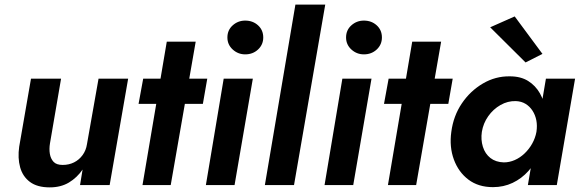

<svg xmlns="http://www.w3.org/2000/svg" viewBox="-20 -800 2512 830"><path d="M196 -180 244 -460H114L63 -166Q56 -117 67 -77Q78 -37 109.5 -13.5Q141 10 195 10Q243 10 278 -11Q313 -32 337 -67L326 0H454L534 -460H406L356 -177Q352 -150 337 -129.5Q322 -109 300 -98Q278 -87 251 -87Q224 -87 211.5 -100.5Q199 -114 195.5 -135Q192 -156 196 -180Z M599 -460 579 -351H857L876 -460ZM701 -620 596 0H718L826 -620Z M963 -638Q963 -607 986 -586Q1009 -565 1040 -565Q1073 -565 1095.5 -586Q1118 -607 1118 -638Q1118 -670 1095.5 -690.5Q1073 -711 1040 -711Q1009 -711 986 -690.5Q963 -670 963 -638ZM947 -460 870 0H994L1073 -460Z M1257 -780 1125 0H1251L1386 -780Z M1476 -638Q1476 -607 1499 -586Q1522 -565 1553 -565Q1586 -565 1608.5 -586Q1631 -607 1631 -638Q1631 -670 1608.5 -690.5Q1586 -711 1553 -711Q1522 -711 1499 -690.5Q1476 -670 1476 -638ZM1460 -460 1383 0H1507L1586 -460Z M1660 -460 1640 -351H1918L1937 -460ZM1762 -620 1657 0H1779L1887 -620Z M2340 -460 2262 0H2387L2466 -460ZM1931 -230Q1922 -165 1942 -110.5Q1962 -56 2005 -23.5Q2048 9 2111 9Q2157 9 2196 -9.5Q2235 -28 2264.5 -61Q2294 -94 2313.5 -137.5Q2333 -181 2339 -230Q2345 -277 2339 -320Q2333 -363 2314 -396.5Q2295 -430 2263 -450Q2231 -470 2184 -470Q2122 -471 2067.5 -439Q2013 -407 1976.5 -353Q1940 -299 1931 -230ZM2063 -230Q2069 -267 2090.5 -297.5Q2112 -328 2143.5 -346Q2175 -364 2210 -363Q2234 -362 2252 -351Q2270 -340 2282 -321.5Q2294 -303 2298.5 -280Q2303 -257 2299 -230Q2294 -203 2280.5 -179Q2267 -155 2247.5 -136.5Q2228 -118 2205 -108Q2182 -98 2158 -98Q2123 -99 2100 -117Q2077 -135 2067.5 -165.5Q2058 -196 2063 -230ZM2099 -682 2252 -530 2325 -567 2205 -729Z"/></svg>

Font: Jost SemiBold
Style: Italic
Weight: 600
Italic angle: -5°
Version: Version 3.710